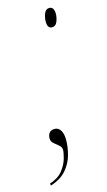

<svg xmlns="http://www.w3.org/2000/svg" viewBox="-156 -580 423 760"><g transform="rotate(-15 55.5 -200.5)"><path d="M121 -464Q102 -464 102 -492Q102 -509 108.5 -525Q115 -541 129 -541Q140 -541 144.5 -532.5Q149 -524 149 -513Q149 -497 142.5 -480.5Q136 -464 121 -464ZM-47 131Q-12 120 6 97Q24 74 30.5 50.5Q37 27 37 17Q37 4 27 -4Q17 -12 7 -20.5Q-3 -29 -3 -42Q-3 -55 4 -64Q11 -73 26 -73Q41 -73 50 -59Q59 -45 59 -20Q59 9 50.5 41Q42 73 19.5 99.5Q-3 126 -46 140Z"/></g></svg>

Font: Noto Serif Display ExtraCondensed Thin
Style: Italic
Weight: 100
Width: 2
Italic angle: -12°
Designer: Monotype Design Team
Foundry: Monotype Imaging Inc.
Version: Version 2.009